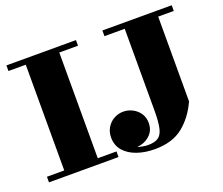

<svg xmlns="http://www.w3.org/2000/svg" viewBox="-126 -939 1342 1157"><g transform="rotate(-20 545.0 -360.0)"><path d="M14 -36H125V-714H14V-750H460V-714H340V-36H460V0H14ZM629.5 -750H1074V-713.5H974V-170Q933 -79.5 864.5 -24.5Q796 30.5 684 30.5Q620.5 30.5 569.2 12.5Q518 -5.5 488 -40.2Q458 -75 458 -125Q458 -161 474.8 -188.8Q491.5 -216.5 519.5 -232Q547.5 -247.5 580 -247.5Q610 -247.5 638 -233.2Q666 -219 683.8 -193Q701.5 -167 701.5 -131.5Q701.5 -82 667.2 -51.8Q633 -21.5 586.5 -19Q620.5 -7 654.5 -7Q698 -7 720.5 -23.8Q743 -40.5 751.2 -80.5Q759.5 -120.5 759.5 -190V-713.5H629.5Z"/></g></svg>

Font: Bodoni* 06pt Fatface
Style: Regular
Weight: 900
Version: Version 2.3